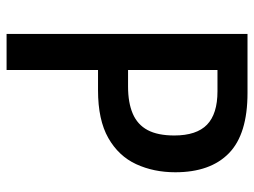

<svg xmlns="http://www.w3.org/2000/svg" viewBox="-112 -642 754 569"><g transform="rotate(90 264.5 -357.0)"><path d="M255 -714Q377 -714 433.5 -659Q490 -604 490 -500Q490 -436 466 -384Q442 -332 388.5 -301.5Q335 -271 247 -271H187V0H80V-714ZM250 -625H187V-360H236Q284 -360 316.5 -374Q349 -388 365 -418Q381 -448 381 -497Q381 -563 349 -594Q317 -625 250 -625Z"/></g></svg>

Font: Noto Sans Display SemiCondensed Medium
Style: Regular
Weight: 500
Width: 4
Designer: Monotype Design Team
Foundry: Monotype Imaging Inc.
Version: Version 2.003